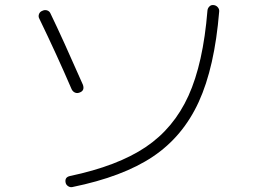

<svg xmlns="http://www.w3.org/2000/svg" viewBox="-20 -754 1040 784"><path d="M827.1 -710.9Q828.1 -720.7 835 -727.5Q841.8 -734.4 851.6 -733.4Q862.3 -732.4 869.1 -724.6Q876 -716.8 875 -707Q856.4 -479.5 791.5 -337.9Q726.6 -196.3 604 -114.3Q481.4 -32.2 275.4 9.8Q266.6 11.7 258.3 6.3Q250 1 248 -7.8Q243.2 -30.3 265.6 -35.2Q460 -76.2 574.7 -153.3Q689.5 -230.5 749.5 -362.8Q809.6 -495.1 827.1 -710.9ZM272.5 -389.6Q211.9 -530.3 140.6 -677.7Q135.7 -686.5 139.2 -696.3Q142.6 -706.1 153.3 -710Q163.1 -714.8 172.9 -711.4Q182.6 -708 186.5 -698.2Q233.4 -601.6 318.4 -408.2Q327.1 -383.8 304.7 -376Q294.9 -372.1 286.1 -376Q277.3 -379.9 272.5 -389.6Z"/></svg>

Font: Rounded-X Mgen+ 1mn light
Style: Regular
Weight: 200
Designer: [Source Han Sans]
Ryoko NISHIZUKA  (kana & ideographs); Paul D. Hunt (Latin, Greek & Cyrillic); Wenlong ZHANG  (bopomofo
Version: Version 1.059.20150602